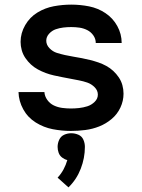

<svg xmlns="http://www.w3.org/2000/svg" viewBox="-20 -558 616 830"><path d="M286 8Q318 8 349 4Q380 0 409 -11.5Q438 -23 462.5 -43.5Q487 -64 500.5 -93Q514 -122 514 -153Q514 -172 509 -190Q504 -208 493.5 -223.5Q483 -239 469.5 -251.5Q456 -264 439.5 -273Q423 -282 405.5 -288Q388 -294 370 -298.5Q352 -303 334 -306.5Q316 -310 297.5 -313Q279 -316 261 -320Q243 -324 225.5 -329.5Q208 -335 194 -349.5Q180 -364 180 -382Q180 -399 192.5 -412.5Q205 -426 221 -431.5Q237 -437 254 -439Q271 -441 288 -441Q306 -441 323.5 -438.5Q341 -436 357 -428Q373 -420 383.5 -405Q394 -390 394 -372H506Q506 -411 487 -445.5Q468 -480 435.5 -501.5Q403 -523 365 -530.5Q327 -538 288 -538Q250 -538 212.5 -531Q175 -524 142 -504Q109 -484 89 -449.5Q69 -415 69 -377Q69 -359 74 -341Q79 -323 89.5 -307.5Q100 -292 113.5 -279.5Q127 -267 143.5 -258Q160 -249 177.5 -242.5Q195 -236 213 -232Q231 -228 249 -224.5Q267 -221 285.5 -217.5Q304 -214 322 -210.5Q340 -207 357.5 -201Q375 -195 389 -181Q403 -167 403 -149Q403 -131 389 -117.5Q375 -104 357.5 -98.5Q340 -93 322 -91Q304 -89 286 -89Q268 -89 249 -91.5Q230 -94 213 -102Q196 -110 184.5 -126Q173 -142 172 -160H60Q61 -121 80.5 -85.5Q100 -50 134.5 -28.5Q169 -7 208 0.5Q247 8 286 8ZM276 252Q311 218 329 171.5Q347 125 347 77Q347 61 340.5 46Q334 31 319 24.5Q304 18 288 18Q272 18 257.5 24.5Q243 31 236 46Q229 61 229 77Q229 90 233.5 102.5Q238 115 248.5 123Q259 131 271 134Q265 155 254.5 174.5Q244 194 229 210Z"/></svg>

Font: Iosevka Sparkle Semibold
Style: Regular
Weight: 600
Designer: Belleve Invis
Foundry: Belleve Invis
Version: Version 4.5.0; ttfautohint (v1.8.3)